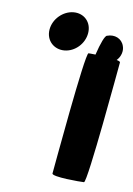

<svg xmlns="http://www.w3.org/2000/svg" viewBox="-42 -757 378 544"><g transform="rotate(5 147.0 -484.5)"><path d="M82 -668C77 -637 99 -613 129 -613C159 -613 187 -637 192 -668C197 -699 176 -723 146 -723C116 -723 87 -699 82 -668ZM126 -263C124 -253 207 -246 217 -246C227 -246 287 -583 289 -593C289 -595 286 -597 279 -599C291 -609 297 -626 293 -640C288 -661 267 -671 246 -665C240 -665 229 -642 218 -609C208 -610 201 -611 198 -611C188 -611 128 -273 126 -263Z"/></g></svg>

Font: Ampere
Style: SCCndIta
Weight: 400
Version: Version 1